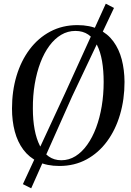

<svg xmlns="http://www.w3.org/2000/svg" viewBox="-20 -888 708 1040"><path d="M301.5 11Q234.5 11 186 -12.2Q137.5 -35.5 106.2 -77.5Q75 -119.5 60 -176.2Q45 -233 45 -300Q45 -395 69.5 -476.8Q94 -558.5 140.5 -620.5Q187 -682.5 252.5 -717.2Q318 -752 399.5 -752Q466.5 -752 515 -728.8Q563.5 -705.5 594.2 -663.5Q625 -621.5 639.5 -565.8Q654 -510 654.5 -444.5Q654.5 -350 630.2 -267.5Q606 -185 560 -122.5Q514 -60 448.8 -24.5Q383.5 11 301.5 11ZM312 -20Q353.5 -20 388.8 -42Q424 -64 452.2 -103.5Q480.5 -143 500.5 -196.2Q520.5 -249.5 531 -312.5Q541.5 -375.5 541.5 -444Q541.5 -506 532.8 -556.8Q524 -607.5 505.5 -644.2Q487 -681 458 -700.8Q429 -720.5 388.5 -720.5Q347 -720.5 311.5 -699.5Q276 -678.5 247.5 -640Q219 -601.5 199 -549Q179 -496.5 168.2 -433.2Q157.5 -370 158 -300Q158 -238 167.5 -187Q177 -136 196 -98.5Q215 -61 244 -40.5Q273 -20 312 -20ZM104 109.5 334 -386.5 553 -868 597.5 -845 370.5 -365.5 149 132Z"/></svg>

Font: Merriweather 120pt
Style: Italic
Weight: 400
Italic angle: -7.8°
Version: Version 2.101